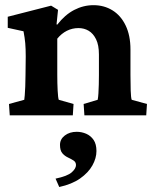

<svg xmlns="http://www.w3.org/2000/svg" viewBox="-20 -457 614 761"><path d="M18.6 0 15.6 -44.9 76.2 -61.5Q77.1 -65.4 78.1 -79.1Q79.1 -92.8 80.1 -113.8Q81.1 -134.8 81.1 -159.2L82 -233.4Q82 -263.7 80.1 -285.6Q78.1 -307.6 73.2 -333L10.7 -346.7V-390.6L182.6 -434.6L210 -418L204.1 -360.4L207 -359.4Q237.3 -398.4 273.9 -417.5Q310.5 -436.5 350.6 -436.5Q392.6 -436.5 425.8 -416Q459 -395.5 478 -356Q497.1 -316.4 497.1 -260.7V-160.2Q497.1 -127 498 -98.1Q499 -69.3 502 -61.5L562.5 -44.9L559.6 0H314.5L311.5 -44.9L367.2 -61.5Q369.1 -71.3 370.1 -86.9Q371.1 -102.5 371.6 -122.1Q372.1 -141.6 372.1 -159.2V-241.2Q372.1 -278.3 360.8 -301.3Q349.6 -324.2 331.5 -335Q313.5 -345.7 291 -345.7Q266.6 -345.7 245.1 -335Q223.6 -324.2 207 -303.7V-160.2Q207 -127 208.5 -98.1Q210 -69.3 212.9 -61.5L271.5 -44.9L268.6 0ZM214.8 284.2 200.2 251Q247.1 241.2 264.2 226.1Q281.2 210.9 281.2 197.3Q281.2 185.5 271.5 179.2Q261.7 172.9 249 167Q236.3 161.1 227.1 150.4Q217.8 139.6 217.8 117.2Q217.8 94.7 236.8 80.1Q255.9 65.4 284.2 65.4Q303.7 65.4 321.8 73.2Q339.8 81.1 351.1 97.7Q362.3 114.3 362.3 141.6Q362.3 169.9 346.2 198.7Q330.1 227.5 297.4 250.5Q264.6 273.4 214.8 284.2Z"/></svg>

Font: Crimson Pro ExtraLight
Style: Bold
Weight: 700
Version: Version 1.002